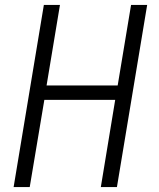

<svg xmlns="http://www.w3.org/2000/svg" viewBox="-20 -755 640 775"><path d="M35 0 157 -735H222L168 -410H455L509 -735H574L452 0H387L445 -352H159L100 0Z"/></svg>

Font: Iosevka Curly Light Extended
Style: Italic
Weight: 300
Width: 7
Italic angle: -9°
Monospace: yes
Designer: Belleve Invis
Foundry: Belleve Invis
Version: Version 11.1.0; ttfautohint (v1.8.3)